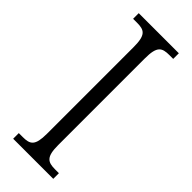

<svg xmlns="http://www.w3.org/2000/svg" viewBox="-237 -743 772 772"><g transform="rotate(45 149.0 -357.0)"><path d="M35 0H263V-32H242C199 -32 181 -43 181 -110V-603C181 -672 199 -682 242 -682H263V-714H35V-682H57C99 -682 117 -672 117 -603V-110C117 -42 99 -32 57 -32H35Z"/></g></svg>

Font: Noto Serif Sinhala Condensed Light
Style: Regular
Weight: 300
Width: 3
Designer: Jelle Bosma - Monotype Design Team
Foundry: Monotype Imaging Inc.
Version: Version 2.007